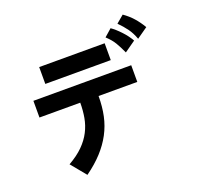

<svg xmlns="http://www.w3.org/2000/svg" viewBox="-146 -946 1292 1221"><g transform="rotate(-20 500.0 -335.5)"><path d="M744 -342H482Q482 -270 469 -209Q456 -148 427 -93.5Q398 -39 353 10Q308 59 244 105L160 3Q220 -31 258.5 -69.5Q297 -108 319 -151Q341 -194 349.5 -241.5Q358 -289 358 -342H82V-455H744ZM633 -530H190V-644H633ZM740 -543Q730 -565 721 -582.5Q712 -600 702.5 -616Q693 -632 680.5 -646.5Q668 -661 651 -677L701 -721Q729 -702 762 -667Q795 -632 815 -596ZM843 -598Q828 -640 805.5 -671Q783 -702 752 -733L803 -776Q839 -751 866.5 -720Q894 -689 917 -650Z"/></g></svg>

Font: NanumGothicCoding
Style: Bold
Weight: 700
Monospace: yes
Designer: Kwon Bruce; Nicolas Noh; Sung-woo Choi; Go-un Cha; Soo-hyun Park;
Foundry: NHN Corporation
Version: Version 2.000;PS 1;hotconv 1.0.49;makeotf.lib2.0.14853